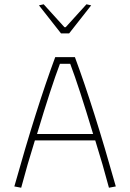

<svg xmlns="http://www.w3.org/2000/svg" viewBox="-20 -877 608 897"><path d="M162 -852 184 -857 281 -750H287L384 -857L406 -852L303 -721H265ZM47 -6Q150 -373 238 -610H330Q418 -373 521 -6L489 0Q461 -106 425 -221H143Q107 -106 79 0ZM415 -251Q348 -474 308 -579H260Q220 -474 153 -251Z"/></svg>

Font: Athiti ExtraLight
Style: Regular
Weight: 250
Version: Version 1.032